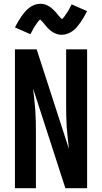

<svg xmlns="http://www.w3.org/2000/svg" viewBox="-20 -996 540 1016"><path d="M59 0V-735H174L345 -207Q342 -236 338.5 -265Q335 -294 333 -323.5Q331 -353 330.5 -382.5Q330 -412 330 -441V-735H441V0H326L155 -528Q158 -499 161.5 -470Q165 -441 167 -411.5Q169 -382 169.5 -352.5Q170 -323 170 -294V0ZM307 -812Q302 -812 297.5 -812.5Q293 -813 288.5 -814Q284 -815 279.5 -816.5Q275 -818 270.5 -820Q266 -822 262 -824.5Q258 -827 254 -829.5Q250 -832 246.5 -835Q243 -838 239 -841.5Q235 -845 232 -848.5Q229 -852 226 -855.5Q223 -859 220.5 -861.5Q218 -864 214.5 -869Q211 -874 207 -878Q203 -882 200 -885.5Q197 -889 193 -892.5Q189 -896 189 -897H196Q196 -896 193 -893.5Q190 -891 186.5 -887.5Q183 -884 182 -882.5Q181 -881 179.5 -879Q178 -877 176.5 -875Q175 -873 173.5 -870.5Q172 -868 170 -865.5Q168 -863 166 -860Q164 -857 162 -853.5Q160 -850 158 -846.5Q156 -843 154 -839.5Q152 -836 150 -832Q148 -828 145.5 -823.5Q143 -819 141 -815L59 -851Q68 -869 77 -884Q86 -899 94.5 -911Q103 -923 112 -933.5Q121 -944 133.5 -954Q146 -964 161.5 -970Q177 -976 193 -976Q198 -976 202.5 -975.5Q207 -975 211.5 -974Q216 -973 220.5 -971.5Q225 -970 229.5 -968Q234 -966 238 -963.5Q242 -961 246 -958.5Q250 -956 253.5 -952.5Q257 -949 261 -945.5Q265 -942 268 -939Q271 -936 274 -932.5Q277 -929 279.5 -926.5Q282 -924 285.5 -919Q289 -914 293 -910Q297 -906 300 -902.5Q303 -899 307 -895.5Q311 -892 311 -891H304Q304 -892 307 -894Q310 -896 313.5 -900Q317 -904 318 -905.5Q319 -907 320.5 -908.5Q322 -910 323.5 -912.5Q325 -915 326.5 -917.5Q328 -920 330 -922.5Q332 -925 334 -928Q336 -931 338 -934Q340 -937 342 -940.5Q344 -944 346 -948Q348 -952 350 -956Q352 -960 354.5 -964Q357 -968 359 -973L441 -937Q432 -919 423 -904Q414 -889 405.5 -877Q397 -865 388 -854Q379 -843 366.5 -833.5Q354 -824 338.5 -818Q323 -812 307 -812Z"/></svg>

Font: Iosevka Fixed
Style: Bold
Weight: 700
Monospace: yes
Designer: Belleve Invis
Foundry: Belleve Invis
Version: Version 32.3.0